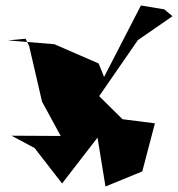

<svg xmlns="http://www.w3.org/2000/svg" viewBox="-20 -592 648 699"><path d="M339 -361 178 -431 9 -445 73 -451 86 -425 133 -222 201 -97 22 -98 106 -53 206 76 335 -91 364 87 498 32 544 -143 426 -158 341 -242 482 -446 608 -533 578 -558 493 -572 359 -312Z"/></svg>

Font: Asimov Silicon
Style: Regular
Weight: 400
Designer: Google
Version: Version 2.000980; 2014